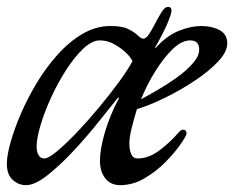

<svg xmlns="http://www.w3.org/2000/svg" viewBox="-20 -526 684 561"><path d="M502 -139Q509 -147 515 -147Q525 -147 525 -136Q525 -130 509 -106.5Q493 -83 466 -55Q439 -27 404 -6Q369 15 331 15Q303 15 287.5 -5Q272 -25 272 -56Q272 -90 286.5 -139.5Q301 -189 328 -240L325 -241Q298 -207 262.5 -163Q227 -119 188.5 -78.5Q150 -38 115.5 -11.5Q81 15 56 15Q34 15 17 -0.5Q0 -16 0 -48Q0 -71 10.5 -109Q21 -147 40.5 -192.5Q60 -238 87 -283Q114 -328 148 -366Q182 -404 221 -427Q260 -450 303 -450Q337 -450 355 -441Q373 -432 382.5 -422.5Q392 -413 399 -413Q407 -413 416 -427Q425 -441 434.5 -459.5Q444 -478 453 -492Q462 -506 471 -506Q481 -506 481 -495Q481 -485 468.5 -456Q456 -427 433 -387L435 -386Q466 -421 501.5 -435.5Q537 -450 568 -450Q599 -450 621.5 -438Q644 -426 644 -399Q644 -375 618 -347Q592 -319 551 -291.5Q510 -264 464.5 -241.5Q419 -219 380 -207Q372 -181 365 -153Q358 -125 358 -106Q358 -88 363.5 -75.5Q369 -63 382 -63Q414 -63 445 -86Q476 -109 502 -139ZM272 -408Q249 -408 223.5 -384Q198 -360 173.5 -322Q149 -284 129.5 -241.5Q110 -199 98.5 -160.5Q87 -122 87 -97Q87 -83 92.5 -73Q98 -63 110 -63Q121 -63 146.5 -84Q172 -105 203.5 -138Q235 -171 267.5 -210Q300 -249 326.5 -285Q353 -321 367 -347Q362 -359 347 -373Q332 -387 312.5 -397.5Q293 -408 272 -408ZM536 -408Q511 -408 485 -383Q459 -358 434.5 -319Q410 -280 392 -236Q411 -246 439.5 -262.5Q468 -279 496 -299Q524 -319 543 -340.5Q562 -362 562 -381Q562 -408 536 -408Z"/></svg>

Font: Sedan
Style: Italic
Weight: 400
Italic angle: -13.8°
Designer: Sebastian Salazar
Foundry: Sebastian Salazar
Version: Version 1.100; ttfautohint (v1.8.4.7-5d5b)